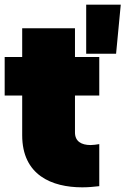

<svg xmlns="http://www.w3.org/2000/svg" viewBox="-20 -791 537 822"><path d="M405 6V-174C392 -172 379 -170 368 -170C328 -170 301 -186 301 -224V-382H405V-547H301V-670H75V-547H0V-382H75V-212C75 -41 202 11 332 11C356 11 381 9 405 6ZM349 -561H477L497 -771H349Z"/></svg>

Font: Chess Sans Black
Style: Regular
Weight: 900
Designer: Wolf Bōese
Foundry: Wolf Bōese
Version: Version 7.223;Glyphs 3.3 (3306)